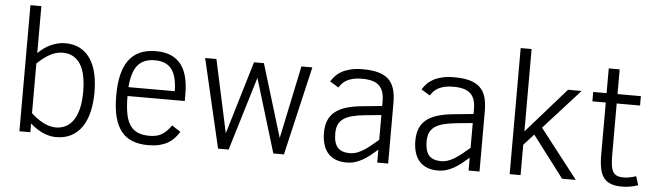

<svg xmlns="http://www.w3.org/2000/svg" viewBox="-47 -908 3773 1103"><g transform="rotate(5 1839.5 -356.0)"><path d="M499 -259.8Q499 -199.7 487.3 -149.2Q475.6 -98.6 451.2 -62Q426.8 -25.4 389.4 -5.1Q352.1 15.1 300.8 15.1Q262.7 15.1 223.9 -2.4Q185.1 -20 151.9 -50.8V0H88.9V-727.1H151.9V-456.1Q167 -471.2 184.8 -484.4Q202.6 -497.6 222.4 -506.8Q242.2 -516.1 263.7 -521.5Q285.2 -526.9 307.1 -526.9Q359.4 -526.9 396 -506.1Q432.6 -485.4 455.6 -449.2Q478.5 -413.1 488.8 -364.5Q499 -315.9 499 -259.8ZM434.1 -257.8Q434.1 -307.1 426.3 -346.7Q418.5 -386.2 401.9 -413.8Q385.3 -441.4 359.4 -456.3Q333.5 -471.2 296.9 -471.2Q258.8 -471.2 221.9 -450.2Q185.1 -429.2 151.9 -396V-109.9Q185.5 -78.1 222.9 -59.1Q260.3 -40 294.9 -40Q325.2 -40 350.8 -52.7Q376.5 -65.4 395 -92Q413.6 -118.7 423.8 -159.7Q434.1 -200.7 434.1 -257.8Z M689.9 -255.9Q689.9 -199.7 697 -158.7Q704.1 -117.7 720.9 -91.1Q737.8 -64.5 765.6 -51.8Q793.5 -39.1 835 -39.1Q855.5 -39.1 872.6 -42.7Q889.6 -46.4 904.5 -54.9Q919.4 -63.5 933.1 -76.9Q946.8 -90.3 960 -109.9L1010.3 -77.1Q996.6 -55.2 980.2 -38.1Q963.9 -21 942.6 -9.3Q921.4 2.4 894.3 8.8Q867.2 15.1 832 15.1Q781.2 15.1 742.7 0.5Q704.1 -14.2 678 -46.1Q651.9 -78.1 638.4 -128.9Q625 -179.7 625 -252Q625 -316.9 636.2 -367.9Q647.5 -418.9 672.1 -454.3Q696.8 -489.7 736.1 -508.3Q775.4 -526.9 832 -526.9Q881.8 -526.9 917.5 -511.2Q953.1 -495.6 975.8 -466.1Q998.5 -436.5 1009.3 -393.8Q1020 -351.1 1020 -296.9V-255.9ZM958 -307.1Q956.5 -393.6 925.8 -433.8Q895 -474.1 830.1 -474.1Q796.4 -474.1 771.7 -464.4Q747.1 -454.6 730.2 -434.1Q713.4 -413.6 703.9 -382.1Q694.3 -350.6 690.9 -307.1Z M1614.3 0H1553.2L1424.3 -424.8L1295.4 0H1234.4L1115.2 -512.2H1180.2L1271 -91.8L1397 -512.2H1454.1L1582 -91.8L1670.4 -512.2H1733.4Z M2152.3 0V-74.2Q2130.4 -55.2 2109.9 -38.8Q2089.4 -22.5 2068.1 -10.5Q2046.9 1.5 2024.2 8.3Q2001.5 15.1 1975.6 15.1Q1939.5 15.1 1912.6 4.2Q1885.7 -6.8 1867.9 -27.6Q1850.1 -48.3 1841.3 -77.9Q1832.5 -107.4 1832.5 -144Q1832.5 -184.1 1844.2 -213.9Q1856 -243.7 1880.9 -264.4Q1905.8 -285.2 1944.6 -297.4Q1983.4 -309.6 2037.6 -314.9L2152.3 -326.2V-352.1Q2152.3 -384.3 2145 -407Q2137.7 -429.7 2121.8 -444.3Q2106 -459 2081.3 -465.6Q2056.6 -472.2 2022.5 -472.2Q1993.7 -472.2 1972.4 -467Q1951.2 -461.9 1935.8 -453.4Q1920.4 -444.8 1910.2 -433.6Q1899.9 -422.4 1892.6 -410.2L1842.3 -440.9Q1853 -458.5 1867.9 -474.1Q1882.8 -489.7 1904.5 -501.5Q1926.3 -513.2 1955.3 -520Q1984.4 -526.9 2023.4 -526.9Q2075.2 -526.9 2111.6 -517.1Q2147.9 -507.3 2171.1 -486.1Q2194.3 -464.8 2204.8 -430.9Q2215.3 -397 2215.3 -348.1V0ZM2152.3 -273.9 2060.5 -265.1Q2016.6 -260.7 1985.6 -252.7Q1954.6 -244.6 1935.1 -230.7Q1915.5 -216.8 1906.5 -196Q1897.5 -175.3 1897.5 -146Q1897.5 -90.3 1919.9 -65.2Q1942.4 -40 1990.2 -40Q2008.3 -40 2025.6 -45.4Q2043 -50.8 2062 -61.8Q2081.1 -72.8 2103 -90.1Q2125 -107.4 2152.3 -130.9Z M2679.2 0V-74.2Q2657.2 -55.2 2636.7 -38.8Q2616.2 -22.5 2595 -10.5Q2573.7 1.5 2551 8.3Q2528.3 15.1 2502.4 15.1Q2466.3 15.1 2439.5 4.2Q2412.6 -6.8 2394.8 -27.6Q2377 -48.3 2368.2 -77.9Q2359.4 -107.4 2359.4 -144Q2359.4 -184.1 2371.1 -213.9Q2382.8 -243.7 2407.7 -264.4Q2432.6 -285.2 2471.4 -297.4Q2510.3 -309.6 2564.5 -314.9L2679.2 -326.2V-352.1Q2679.2 -384.3 2671.9 -407Q2664.6 -429.7 2648.7 -444.3Q2632.8 -459 2608.2 -465.6Q2583.5 -472.2 2549.3 -472.2Q2520.5 -472.2 2499.3 -467Q2478 -461.9 2462.6 -453.4Q2447.3 -444.8 2437 -433.6Q2426.8 -422.4 2419.4 -410.2L2369.1 -440.9Q2379.9 -458.5 2394.8 -474.1Q2409.7 -489.7 2431.4 -501.5Q2453.1 -513.2 2482.2 -520Q2511.2 -526.9 2550.3 -526.9Q2602.1 -526.9 2638.4 -517.1Q2674.8 -507.3 2698 -486.1Q2721.2 -464.8 2731.7 -430.9Q2742.2 -397 2742.2 -348.1V0ZM2679.2 -273.9 2587.4 -265.1Q2543.5 -260.7 2512.5 -252.7Q2481.4 -244.6 2461.9 -230.7Q2442.4 -216.8 2433.3 -196Q2424.3 -175.3 2424.3 -146Q2424.3 -90.3 2446.8 -65.2Q2469.2 -40 2517.1 -40Q2535.2 -40 2552.5 -45.4Q2569.8 -50.8 2588.9 -61.8Q2607.9 -72.8 2629.9 -90.1Q2651.9 -107.4 2679.2 -130.9Z M3218.3 0 3037.1 -238.8 2979 -174.8V0H2916V-727.1H2979V-252L3208 -512.2H3286.1L3078.1 -282.2L3297.4 0Z M3657.2 -1Q3637.7 5.9 3613.8 10.5Q3589.8 15.1 3564.9 15.1Q3526.9 15.1 3501 5.6Q3475.1 -3.9 3459.5 -24.4Q3443.8 -44.9 3437 -77.1Q3430.2 -109.4 3430.2 -154.8V-458H3353V-512.2H3430.2V-654.8H3493.2V-512.2H3627.9V-458H3493.2V-162.1Q3493.2 -126.5 3496.6 -102.5Q3500 -78.6 3508.5 -64.5Q3517.1 -50.3 3531.7 -44.2Q3546.4 -38.1 3569.3 -38.1Q3586.4 -38.1 3606.7 -42.2Q3627 -46.4 3641.1 -51.8Z"/></g></svg>

Font: Clear Sans Light
Style: Regular
Weight: 300
Foundry: Intel Corporation
Version: Version 1.00